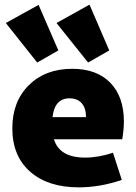

<svg xmlns="http://www.w3.org/2000/svg" viewBox="-20 -796 586 826"><path d="M359 -527 223 -697 365 -776 450 -579ZM140 -527 5 -697 146 -775 231 -579ZM319 10Q186 10 109.5 -57.5Q33 -125 33 -244Q33 -359 104 -429.5Q175 -500 291 -500Q396 -500 454.5 -440Q513 -380 513 -273Q513 -241 506 -197H212Q236 -118 346 -118Q404 -118 466 -139L504 -22Q410 10 319 10ZM279 -373Q215 -373 206 -292H350Q350 -331 331.5 -352Q313 -373 279 -373Z"/></svg>

Font: Cantarell Extra Bold
Style: Regular
Weight: 800
Designer: Dave Crossland, Nikolaus Waxweiler, Florian Fecher, Jacques Le Bailly, Eben Sorkin, Alexei Vanyashin, Alexios Zavras, Em
Version: Version 0.303